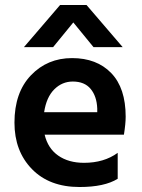

<svg xmlns="http://www.w3.org/2000/svg" viewBox="-20 -745 569 770"><path d="M274 -655 193 -556H76L221 -725H327L472 -556H355ZM370 -295V-310Q368 -359 343.5 -388.5Q319 -418 272 -418Q229 -418 197.5 -386.5Q166 -355 157 -295ZM452 -132V-28Q399 5 299 5Q178 5 108 -67Q38 -139 38 -253Q38 -374 104 -443Q170 -512 269 -512Q368 -512 426 -452Q484 -392 484 -277Q484 -249 477 -205H159Q172 -150 213.5 -121Q255 -92 317 -92Q397 -92 452 -132Z"/></svg>

Font: Hind Semibold
Style: Regular
Weight: 600
Designer: Manushi Parikh, Satya Rajpurohit
Foundry: Indian Type Foundry
Version: Version 1.201;PS 1.0;hotconv 1.0.78;makeotf.lib2.5.61930; tt